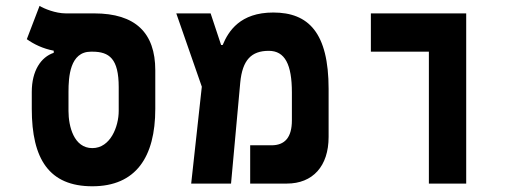

<svg xmlns="http://www.w3.org/2000/svg" viewBox="-20 -632 1798 661"><path d="M297.9 9.3C447.8 9.3 514.6 -91.3 514.6 -257.3V-390.1C514.6 -519 446.3 -585.9 304.2 -585.9H206.5C170.9 -585.9 130.9 -602.5 116.2 -611.8L72.3 -497.1C96.2 -480 127.9 -464.4 165 -457.5V-450.2C121.1 -435.5 89.4 -388.7 89.4 -315.4V-257.3C89.4 -84 149.4 9.3 297.9 9.3ZM297.9 -122.1C234.4 -122.1 215.8 -196.8 215.8 -250V-315.4C215.8 -367.7 220.7 -454.1 293 -454.1H297.9C356.4 -454.1 388.7 -429.7 388.7 -332V-250C388.7 -196.8 360.4 -122.1 297.9 -122.1Z M638.2 0H775.4L807.1 -347.7C814.5 -425.3 845.2 -457 905.3 -457C960.9 -457 984.9 -410.2 984.9 -313.5V-217.8C984.9 -159.2 960.9 -131.8 914.6 -131.8H841.3V0H967.3C1057.1 0 1111.3 -60.1 1111.3 -160.6V-325.7C1111.3 -519.5 1042 -588.9 920.9 -588.9C806.6 -588.9 766.6 -524.9 746.6 -477.1H741.2L705.1 -585.9H586.9L674.8 -333.5Z M1456.5 0H1585V-585.9H1256.8V-454.1H1456.5Z"/></svg>

Font: CaskaydiaCove Nerd Font
Style: Bold
Weight: 700
Designer: Aaron Bell
Foundry: Saja Typeworks
Version: Version 2111.1;Nerd Fonts 2.3.0